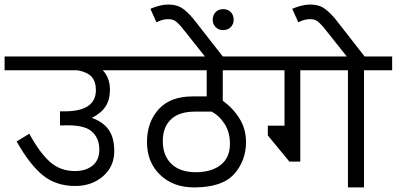

<svg xmlns="http://www.w3.org/2000/svg" viewBox="-50 -816 1728 836"><path d="M397.5 -510Q428.8 -477.5 428.8 -423.8Q428.8 -382.5 410 -353.1Q391.2 -323.8 350 -302.5Q397.5 -286.2 422.5 -251.9Q447.5 -217.5 447.5 -157.5Q447.5 -91.2 398.8 -48.8Q350 -6.2 277.5 -6.2Q193.8 -6.2 136.2 -53.1Q78.8 -100 22.5 -200L77.5 -233.8Q122.5 -151.2 167.5 -111.2Q212.5 -71.2 276.2 -71.2Q323.8 -71.2 353.1 -95Q382.5 -118.8 382.5 -165Q382.5 -215 348.8 -244.4Q315 -273.8 222.5 -270H211.2V-331.2H227.5Q367.5 -330 367.5 -423.8Q367.5 -461.2 348.8 -481.9Q330 -502.5 287.5 -510H-30V-570H566.2V-510Z M920 -377.5Q965 -345 993.1 -299.4Q1021.2 -253.8 1021.2 -197.5Q1021.2 -116.2 969.4 -58.1Q917.5 0 795 0Q703.8 0 646.9 -55Q590 -110 590 -197.5Q590 -283.8 640.6 -340Q691.2 -396.2 788.8 -396.2H850V-510H506.2V-570H1103.8V-510H920ZM951.2 -190Q951.2 -240 928.1 -276.2Q905 -312.5 871.2 -330H798.8Q730 -330 694.4 -296.2Q658.8 -262.5 658.8 -201.2Q658.8 -138.8 696.2 -102.5Q733.8 -66.2 802.5 -66.2Q871.2 -66.2 911.2 -98.1Q951.2 -130 951.2 -190Z M967.5 -546.2ZM740 -698.8Q723.8 -717.5 712.5 -725Q701.2 -732.5 682.5 -732.5Q665 -732.5 650 -726.9Q635 -721.2 631.2 -718.8L605 -777.5Q607.5 -778.8 618.8 -783.1Q630 -787.5 647.5 -791.9Q665 -796.2 682.5 -796.2Q716.2 -796.2 738.8 -783.1Q761.2 -770 791.2 -735L938.8 -546.2H861.2ZM876.2 -730Q876.2 -750 888.8 -763.1Q901.2 -776.2 921.2 -776.2Q942.5 -776.2 955 -763.1Q967.5 -750 967.5 -730Q967.5 -711.2 955 -698.1Q942.5 -685 921.2 -685Q901.2 -685 888.8 -698.1Q876.2 -711.2 876.2 -730Z M1535 -510V0H1465V-510H1257.5V-112.5H1210L1116.2 -226.2V-268.8H1188.8V-510H1043.8V-570H1657.5V-510Z M1357.5 -698.8Q1341.2 -717.5 1330 -725Q1318.8 -732.5 1300 -732.5Q1282.5 -732.5 1267.5 -726.9Q1252.5 -721.2 1248.8 -718.8L1222.5 -777.5Q1225 -778.8 1236.2 -783.1Q1247.5 -787.5 1265 -791.9Q1282.5 -796.2 1300 -796.2Q1333.8 -796.2 1356.2 -783.1Q1378.8 -770 1408.8 -735L1556.2 -546.2H1478.8Z"/></svg>

Font: Cambay
Style: Regular
Weight: 400
Designer: Pooja Saxena
Foundry: Pooja Saxena
Version: Version 1.181;PS 001.181;hotconv 1.0.70;makeotf.lib2.5.58329